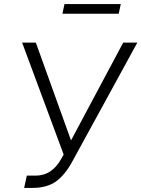

<svg xmlns="http://www.w3.org/2000/svg" viewBox="-20 -918 691 938"><path d="M285 -851 295 -898H570L560 -851ZM98 0 111 -60H154Q236 -60 282 -147L291 -163L88 -710H155L327 -232L582 -710H651L336 -134Q298 -63 253.5 -31.5Q209 0 139 0Z"/></svg>

Font: Raleway-v4020
Style: Italic
Weight: 400
Italic angle: -12°
Designer: Matt McInerney, Pablo Impallari, Rodrigo Fuenzalida
Foundry: Matt McInerney, Pablo Impallari, Rodrigo Fuenzalida
Version: Version 4.020;PS 004.020;hotconv 1.0.88;makeotf.lib2.5.64775